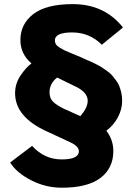

<svg xmlns="http://www.w3.org/2000/svg" viewBox="-20 -837 633 914"><path d="M28.3 -63.5 132.8 -142.6Q191.4 -78.1 273.4 -78.1Q355.5 -78.1 355.5 -117.2Q355.5 -140.6 315.4 -159.2L202.1 -211.9Q51.8 -280.3 51.8 -393.6Q51.8 -438.5 77.1 -476.6Q102.5 -514.6 129.9 -535.2Q77.1 -580.1 77.1 -646.5Q77.1 -722.7 138.7 -770Q200.2 -817.4 326.2 -817.4Q477.5 -817.4 565.4 -706.1L464.8 -624Q406.2 -682.6 323.2 -682.6Q241.2 -682.6 241.2 -644.5Q241.2 -634.8 246.1 -626.5Q251 -618.2 264.6 -609.9Q278.3 -601.6 288.6 -596.7Q298.8 -591.8 325.2 -581.1Q351.6 -570.3 365.2 -564.5Q369.1 -562.5 387.7 -554.2Q406.2 -545.9 413.6 -543Q420.9 -540 439 -530.8Q457 -521.5 465.8 -515.6Q474.6 -509.8 490.2 -498.5Q505.9 -487.3 513.7 -478Q521.5 -468.8 532.2 -454.6Q543 -440.4 548.3 -426.3Q553.7 -412.1 557.6 -394.5Q561.5 -377 561.5 -357.4Q561.5 -316.4 541 -278.3Q520.5 -240.2 486.3 -214.8Q519.5 -170.9 519.5 -118.2Q519.5 -36.1 458 10.3Q396.5 56.6 274.4 56.6Q197.3 56.6 127.9 21Q58.6 -14.6 28.3 -63.5ZM215.8 -397.5Q215.8 -369.1 232.9 -352.5Q250 -335.9 284.2 -319.3L362.3 -284.2Q397.5 -324.2 397.5 -357.4Q397.5 -400.4 330.1 -429.7L252 -467.8Q215.8 -439.5 215.8 -397.5Z"/></svg>

Font: Gothic A1 Black
Style: Regular
Weight: 900
Version: Version 2.50